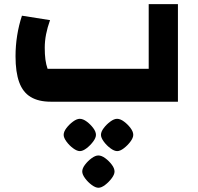

<svg xmlns="http://www.w3.org/2000/svg" viewBox="-20 -490 954 925"><path d="M224.4 0Q165.8 0 128 -22.7Q90.2 -45.3 72.5 -93.9Q54.8 -142.4 54.8 -218.9Q54.8 -269.2 62.7 -319.1Q70.6 -369 85.8 -414.4L221.1 -393Q208.4 -357.6 202 -324.9Q195.6 -292.2 195.6 -260Q195.6 -228.1 198.7 -203.8Q201.8 -179.6 209.3 -158.4H696.4V-470H837.2V0ZM454.3 414.6Q440.2 414.6 421.8 401Q403.5 387.5 389.8 368.9Q376.2 350.2 376.2 336.4Q376.2 321.2 389.5 303.6Q402.9 285.9 421.1 272.4Q439.4 259 453.7 259Q469.4 259 487.3 272.3Q505.2 285.6 518.5 303.3Q531.8 320.9 531.8 336.5Q531.8 350.6 518.1 368.9Q504.4 387.2 486.5 400.9Q468.5 414.6 454.3 414.6ZM364.9 238Q350.7 238 332.4 224.4Q314 210.9 300.4 192.3Q286.7 173.6 286.7 159.8Q286.7 144.6 300 127Q313.4 109.3 331.7 95.8Q349.9 82.4 364.2 82.4Q379.9 82.4 397.8 95.7Q415.7 109 429 126.7Q442.3 144.3 442.3 159.9Q442.3 174 428.6 192.3Q414.9 210.6 397 224.3Q379 238 364.9 238ZM544.6 238Q530.4 238 512.1 224.4Q493.8 210.9 480.1 192.3Q466.4 173.6 466.4 159.8Q466.4 144.6 479.8 127Q493.1 109.3 511.4 95.8Q529.6 82.4 543.9 82.4Q559.7 82.4 577.5 95.7Q595.4 109 608.7 126.7Q622 144.3 622 159.9Q622 174 608.3 192.3Q594.6 210.6 576.7 224.3Q558.8 238 544.6 238Z"/></svg>

Font: Changa
Style: Regular
Weight: 400
Designer: Eduardo Rodriguez Tunni
Foundry: Eduardo Rodriguez Tunni
Version: Version 3.003